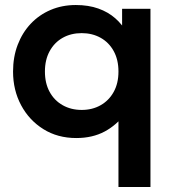

<svg xmlns="http://www.w3.org/2000/svg" viewBox="-20 -535 693 765"><path d="M452 210V-112.5L479.5 -83.5Q445.5 -37 397 -11Q348.5 15 284 15Q209.5 15 152.8 -20.5Q96 -56 64 -116Q32 -176 32 -250Q32 -308 50.5 -356.5Q69 -405 102.5 -440.5Q136 -476 181.8 -495.5Q227.5 -515 282 -515Q332.5 -515 371.8 -501Q411 -487 439.2 -462.2Q467.5 -437.5 484.5 -405.5L466.5 -376.5V-500H579.5V210ZM305.5 -97Q348 -97 381 -115.8Q414 -134.5 433 -168.8Q452 -203 452 -250Q452 -297 433 -331.5Q414 -366 380.8 -384.5Q347.5 -403 305.5 -403Q263 -403 230 -384.5Q197 -366 178 -331.5Q159 -297 159 -250Q159 -203 177.8 -168.8Q196.5 -134.5 229.8 -115.8Q263 -97 305.5 -97Z"/></svg>

Font: Geologica Medium
Style: Regular
Weight: 500
Designer: Sindre Bremnes, Frode Helland
Foundry: Monokrom Skriftforlag AS
Version: Version 1.010;gftools[0.9.28]